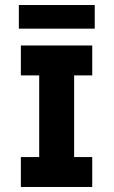

<svg xmlns="http://www.w3.org/2000/svg" viewBox="-20 -744 455 764"><path d="M136 -18V-545H275V-18ZM63 0V-119H347V0ZM63 -444V-563H347V-444ZM55 -630V-724H357V-630Z"/></svg>

Font: Darker Grotesque Black
Style: Regular
Weight: 900
Designer: Gabriel Lam
Foundry: TypeRant
Version: Version 1.000;gftools[0.9.28]